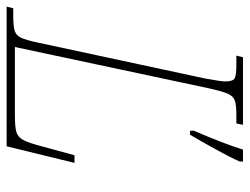

<svg xmlns="http://www.w3.org/2000/svg" viewBox="-125 -647 754 580"><g transform="rotate(90 252.0 -357.0)"><path d="M-13 -20H9Q42 -20 55.5 -24.5Q69 -29 76 -43.5Q83 -58 91 -96L199 -599Q208 -648 208 -660Q208 -683 199 -688.5Q190 -694 158 -694H130L135 -714H339L335 -694H308Q278 -694 265 -689Q252 -684 245 -668Q238 -652 229 -612L104 -25H309Q346 -25 361 -29.5Q376 -34 385 -50.5Q394 -67 405 -110L431 -205H454L404 0H-18ZM357 -566Q396 -656 414 -714H450V-704Q437 -675 412.5 -630.5Q388 -586 369 -554H357Z"/></g></svg>

Font: Noto Serif NarrowThin
Style: Italic
Weight: 250
Width: 4
Italic angle: -12°
Designer: Monotype Design Team
Foundry: Monotype Imaging Inc.
Version: Version 1.001